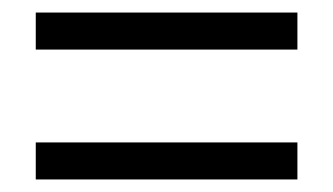

<svg xmlns="http://www.w3.org/2000/svg" viewBox="-20 -476 531 306"><path d="M37 -190V-249H454V-190ZM37 -397V-456H454V-397Z"/></svg>

Font: Trueno
Style: Lt
Weight: 300
Designer: Julieta Ulanovsky
Foundry: Julieta Ulanovsky
Version: Version 3.001b